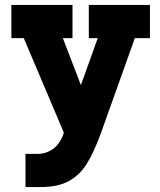

<svg xmlns="http://www.w3.org/2000/svg" viewBox="-20 -526 646 776"><path d="M586 -372H525L389 9Q360 89 331 135.5Q302 182 258 206Q214 230 144 230H83V96H131Q166 96 193.5 76.5Q221 57 235 19L238 10L76 -372H26V-506H273V-372H234L307 -182L375 -372H339V-506H586Z"/></svg>

Font: Arvo
Style: Bold
Weight: 700
Designer: Anton Koovit (Cyrillic Expansion: Cyreal)
Foundry: Anton Koovit, Yassin Baggar
Version: Version 3.000